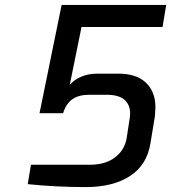

<svg xmlns="http://www.w3.org/2000/svg" viewBox="-20 -757 697 782"><path d="M93 -7 106 -86H347Q409 -86 448.5 -116Q488 -146 496 -195L507 -267Q510 -281 510 -294Q510 -331 486.5 -351Q463 -371 415 -371H343Q301 -371 275 -353Q249 -335 237 -296H141L231 -737H657L642 -647H312L264 -411Q280 -431 309.5 -444Q339 -457 376 -457H462Q536 -457 574.5 -420Q613 -383 613 -321Q613 -310 611 -284L593 -175Q579 -85 509.5 -40Q440 5 329 5Q210 5 93 -7Z"/></svg>

Font: Exo Medium
Style: Italic
Weight: 500
Italic angle: -9°
Designer: Natanael Gama
Foundry: Natanael Gama
Version: Version 1.500; ttfautohint (v1.6)